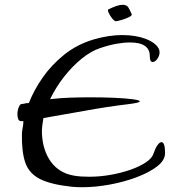

<svg xmlns="http://www.w3.org/2000/svg" viewBox="-20 -733 719 805"><path d="M324 52Q313 52 302.5 51.5Q292 51 281 50Q195 41 148.5 18Q102 -5 86 -51.5Q70 -98 72 -176Q73 -187 75.5 -199.5Q78 -212 78 -225H69Q60 -225 56.5 -233.5Q53 -242 53 -254Q53 -269 58.5 -283Q64 -297 71 -297Q76 -297 83.5 -299Q91 -301 101 -301Q122 -355 159 -408Q196 -461 249.5 -504Q303 -547 374 -568Q437 -586 492 -586Q548 -586 589.5 -570.5Q631 -555 645 -530Q649 -523 649 -514Q649 -499 639.5 -486Q630 -473 620 -473Q608 -473 608 -498Q608 -555 525 -555Q500 -555 468.5 -549.5Q437 -544 399 -531Q362 -519 322.5 -487Q283 -455 248.5 -411Q214 -367 190 -317L199 -318Q231 -322 273 -323.5Q315 -325 358 -325Q411 -325 458.5 -323Q506 -321 536 -317Q566 -313 566 -308Q566 -302 516 -296Q432 -286 338.5 -269Q245 -252 162 -238Q159 -221 157 -204Q155 -187 156 -170Q160 -100 194 -54Q228 -8 288 3Q304 6 320.5 7Q337 8 354 8Q399 8 444 0Q489 -8 527.5 -21.5Q566 -35 592 -52.5Q618 -70 624 -90Q631 -111 640 -124Q649 -137 657 -137Q672 -137 672 -91Q672 -61 639 -35.5Q606 -10 553 10Q500 30 439.5 41Q379 52 324 52ZM466 -644Q460 -644 450.5 -655.5Q441 -667 435.5 -679.5Q430 -692 435 -694Q474 -713 494 -713Q511 -713 518 -702Q525 -691 532 -674Q535 -668 520.5 -661Q506 -654 488.5 -649Q471 -644 466 -644Z"/></svg>

Font: Grechen Fuemen
Style: Regular
Weight: 400
Designer: Robert E. Leuschke
Foundry: Robert E. Leuschke
Version: Version 1.010; ttfautohint (v1.8.3)